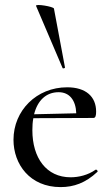

<svg xmlns="http://www.w3.org/2000/svg" viewBox="-20 -751 451 783"><path d="M235 -474C236 -470 246 -473 245 -476L200 -716C199 -724 123 -737 127 -727ZM370 -59C339 -37 301 -28 268 -28C169 -28 112 -107 112 -220C112 -238 113 -254 116 -269L361 -270C370 -270 372 -281 372 -296C372 -357 330 -395 254 -395C129 -395 35 -300 35 -181C35 -81 102 12 227 12C281 12 329 -5 377 -50C381 -53 374 -61 370 -59ZM219 -375C263 -375 289 -343 291 -289L119 -285C133 -341 168 -375 219 -375Z"/></svg>

Font: Cormorant Infant Book
Style: Regular
Weight: 500
Designer: Christian Thalmann (Catharsis Fonts)
Version: Version 1.000;PS 002.000;hotconv 1.0.88;makeotf.lib2.5.64775